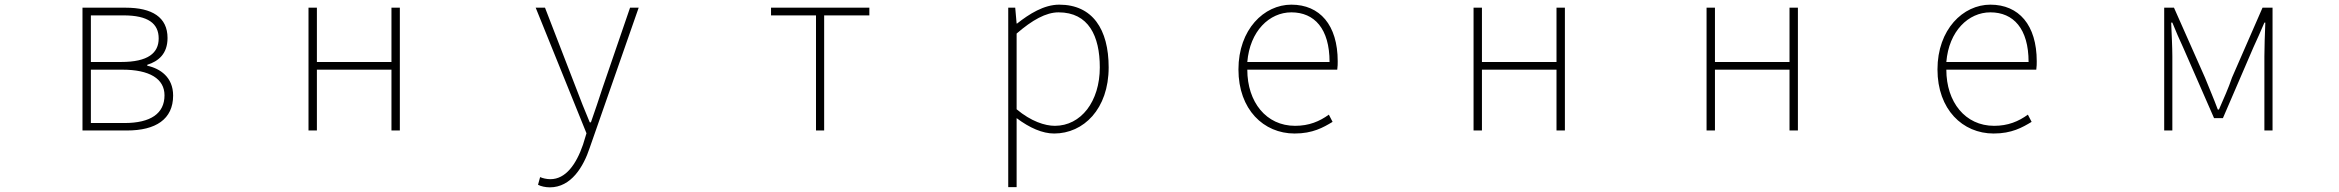

<svg xmlns="http://www.w3.org/2000/svg" viewBox="-20 -560 10040 824"><path d="M334 0H525C648 0 723 -48 723 -150C723 -229 667 -266 612 -278V-282C660 -297 699 -329 699 -397C699 -486 633 -527 519 -527H334ZM370 -294V-494H510C616 -494 661 -459 661 -395C661 -333 616 -294 500 -294ZM370 -32V-261H505C622 -261 686 -222 686 -151C686 -73 627 -32 514 -32Z M1304 0H1340V-261H1660V0H1696V-527H1660V-294H1340V-527H1304Z M2340 244C2431 244 2484 156 2511 74L2721 -527H2684L2566 -183C2551 -138 2533 -82 2516 -35H2511C2491 -82 2469 -138 2452 -183L2319 -527H2279L2497 12L2482 61C2453 145 2408 209 2342 209C2326 209 2309 205 2298 200L2289 233C2302 240 2322 244 2340 244Z M3482 0H3517V-494H3711V-527H3289V-494H3482Z M4307 243H4343V46V-53C4399 -11 4454 13 4504 13C4630 13 4738 -92 4738 -271C4738 -434 4669 -540 4526 -540C4460 -540 4397 -500 4345 -459H4343L4337 -527H4307ZM4507 -20C4465 -20 4405 -39 4343 -91V-416C4410 -474 4469 -507 4523 -507C4652 -507 4700 -405 4700 -271C4700 -124 4619 -20 4507 -20Z M5536 13C5614 13 5659 -13 5699 -37L5683 -68C5643 -39 5598 -20 5538 -20C5414 -20 5333 -122 5333 -261H5719C5721 -275 5721 -286 5721 -297C5721 -453 5644 -540 5522 -540C5405 -540 5295 -434 5295 -262C5295 -90 5403 13 5536 13ZM5333 -294C5344 -427 5428 -507 5522 -507C5621 -507 5686 -437 5686 -294Z M6304 0H6340V-261H6660V0H6696V-527H6660V-294H6340V-527H6304Z M7304 0H7340V-261H7660V0H7696V-527H7660V-294H7340V-527H7304Z M8536 13C8614 13 8659 -13 8699 -37L8683 -68C8643 -39 8598 -20 8538 -20C8414 -20 8333 -122 8333 -261H8719C8721 -275 8721 -286 8721 -297C8721 -453 8644 -540 8522 -540C8405 -540 8295 -434 8295 -262C8295 -90 8403 13 8536 13ZM8333 -294C8344 -427 8428 -507 8522 -507C8621 -507 8686 -437 8686 -294Z M9268 0H9303V-318C9303 -357 9300 -412 9298 -463H9303C9318 -425 9333 -392 9349 -357L9482 -53H9520L9651 -357C9667 -392 9682 -425 9698 -463H9702C9700 -412 9698 -357 9698 -318V0H9733V-527H9690L9559 -227C9544 -182 9523 -136 9503 -90H9498C9481 -136 9461 -182 9443 -227L9310 -527H9268Z"/></svg>

Font: Harano Aji Gothic K1 ExtraLight
Style: Regular
Weight: 250
Foundry: Masamichi Hosoda
Version: HaranoAjiGothicK1-ExtraLight version 20230610;ttx 4.39.4